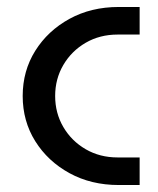

<svg xmlns="http://www.w3.org/2000/svg" viewBox="-20 -530 452 550"><path d="M320 0Q241 0 179 -34Q117 -68 81 -125.5Q45 -183 45 -255Q45 -327 81 -384.5Q117 -442 179 -476Q241 -510 320 -510H380V-431H317Q266 -431 225.5 -407.5Q185 -384 161.5 -344Q138 -304 138 -255Q138 -206 161.5 -166Q185 -126 225.5 -102.5Q266 -79 317 -79H380V0Z"/></svg>

Font: MuseoModerno
Style: Regular
Weight: 400
Designer: Pablo Cosgaya, Héctor Gatti, Marcela Romero, and the Authors of The MuseoModerno Project.
Foundry: Omnibus-Type Team
Version: Version 1.001